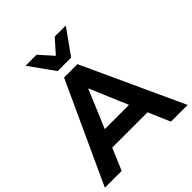

<svg xmlns="http://www.w3.org/2000/svg" viewBox="-257 -1104 1268 1268"><g transform="rotate(-45 376.5 -470.0)"><path d="M-10 0 314 -705H439L763 0H607L523 -196L585 -153H168L230 -196L147 0ZM375 -540 247 -235 220 -274H533L506 -235L377 -540ZM314 -765 189 -940H292L377 -845L462 -940H565L440 -765Z"/></g></svg>

Font: Nunito Sans 12pt ExtraBold
Style: Regular
Weight: 800
Designer: Vernon Adams
Foundry: Vernon Adams
Version: Version 3.101;gftools[0.9.27]